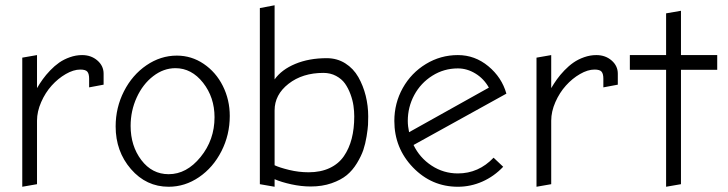

<svg xmlns="http://www.w3.org/2000/svg" viewBox="-20 -712 2774 732"><path d="M375 -431.2Q375 -460.9 351.3 -481.4Q327.6 -502 293 -502Q269.5 -502 246.6 -493.9Q223.6 -485.8 205.8 -473.4Q188 -460.9 171.4 -443.6Q154.8 -426.3 143.1 -409.9Q131.3 -393.6 121.1 -376V-502L64.9 -492.2V0L121.1 -9.8V-252Q121.1 -286.6 137 -322.8Q152.8 -358.9 177 -385.7Q201.2 -412.6 230.7 -429.7Q260.3 -446.8 286.1 -446.8Q306.6 -446.8 313.2 -438.5Q319.8 -430.2 319.8 -412.1V-378.9L375 -389.2Z M623 0Q685.1 0 738.8 -36.6Q792.5 -73.2 824.2 -135.5Q856 -197.8 856 -270Q856 -331.5 829.6 -384.3Q803.2 -437 756.6 -468.5Q710 -500 654.3 -500Q592.3 -500 538.3 -463.1Q484.4 -426.3 452.6 -364Q420.9 -301.8 420.9 -230Q420.9 -134.8 479.2 -67.4Q537.6 0 623 0ZM648.9 -452.1Q710.4 -452.1 754.2 -396.5Q797.9 -340.8 797.9 -265.1Q797.9 -178.7 744.6 -113.3Q691.4 -47.9 623 -47.9Q559.6 -47.9 518.8 -101.8Q478 -155.8 478 -231.9Q478 -289.6 501.2 -340.3Q524.4 -391.1 564 -421.6Q603.5 -452.1 648.9 -452.1Z M1225.6 -490.2Q1158.2 -490.2 1106 -468.5Q1053.7 -446.8 1026.9 -409.2V-691.9L970.7 -681.2V-9.8L1026.9 0V-28.8Q1052.7 -17.6 1090.6 -9.3Q1128.4 -1 1164.6 -1Q1208.5 -1 1244.1 -13.4Q1279.8 -25.9 1302 -44.2Q1324.2 -62.5 1340.8 -89.8Q1357.4 -117.2 1365.2 -140.4Q1373 -163.6 1377.7 -192.4Q1382.3 -221.2 1383.1 -236.1Q1383.8 -251 1383.8 -268.1Q1383.8 -308.6 1374.3 -346.9Q1364.7 -385.3 1346.2 -418Q1327.6 -450.7 1296.4 -470.5Q1265.1 -490.2 1225.6 -490.2ZM1156.7 -55.2Q1118.7 -55.2 1082 -64.2Q1045.4 -73.2 1026.9 -82V-291Q1026.9 -351.1 1080.1 -392.6Q1133.3 -434.1 1212.9 -434.1Q1239.7 -434.1 1261.2 -422.6Q1282.7 -411.1 1295.2 -393.6Q1307.6 -376 1316.2 -352.8Q1324.7 -329.6 1327.6 -308.8Q1330.6 -288.1 1330.6 -268.1Q1330.6 -221.2 1320.8 -183.3Q1311 -145.5 1291 -116.5Q1271 -87.4 1236.8 -71.3Q1202.6 -55.2 1156.7 -55.2Z M1725.6 0Q1774.4 0 1819.1 -19.8Q1863.8 -39.6 1898.4 -76.2L1861.8 -110.8Q1804.7 -50.8 1725.6 -50.8Q1670.9 -50.8 1625.5 -80.6Q1580.1 -110.4 1556.6 -159.2L1910.6 -355Q1893.1 -417 1841.8 -459.5Q1790.5 -502 1725.6 -502Q1659.7 -502 1603.8 -468Q1547.9 -434.1 1515.6 -376.5Q1483.4 -318.8 1483.4 -251Q1483.4 -147.5 1554.4 -73.7Q1625.5 0 1725.6 0ZM1725.6 -451.2Q1760.7 -451.2 1792.7 -431.6Q1824.7 -412.1 1843.8 -377.9L1539.6 -208Q1534.7 -231.4 1534.7 -251Q1534.7 -303.7 1559.3 -349.6Q1584 -395.5 1628.2 -423.3Q1672.4 -451.2 1725.6 -451.2Z M2335.4 -431.2Q2335.4 -460.9 2311.8 -481.4Q2288.1 -502 2253.4 -502Q2230 -502 2207 -493.9Q2184.1 -485.8 2166.3 -473.4Q2148.4 -460.9 2131.8 -443.6Q2115.2 -426.3 2103.5 -409.9Q2091.8 -393.6 2081.5 -376V-502L2025.4 -492.2V0L2081.5 -9.8V-252Q2081.5 -286.6 2097.4 -322.8Q2113.3 -358.9 2137.5 -385.7Q2161.6 -412.6 2191.2 -429.7Q2220.7 -446.8 2246.6 -446.8Q2267.1 -446.8 2273.7 -438.5Q2280.3 -430.2 2280.3 -412.1V-378.9L2335.4 -389.2Z M2714.4 -502H2576.2V-670.9L2519.5 -661.1V-502H2381.3V-445.8H2519.5V0L2576.2 -9.8V-445.8H2714.4Z"/></svg>

Font: Comic Neue Angular
Style: Regular
Weight: 400
Designer: Craig Rozynski
Foundry: Craig Rozynski
Version: Version 2.003